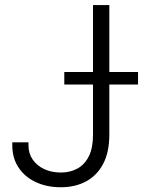

<svg xmlns="http://www.w3.org/2000/svg" viewBox="-20 -748 579 777"><path d="M226.1 9.8Q169.4 9.8 125 -11Q80.6 -31.7 55.2 -69.8Q29.8 -107.9 29.8 -159.7V-171.9H95.2V-159.7Q95.2 -127 112.3 -102.3Q129.4 -77.6 158.9 -63.7Q188.5 -49.8 226.1 -49.8Q264.6 -49.8 293.9 -66.2Q323.2 -82.5 339.8 -116.2Q356.4 -149.9 356.4 -202.6V-727.5H422.4V-202.6Q422.4 -131.8 397.2 -84.5Q372.1 -37.1 327.9 -13.7Q283.7 9.8 226.1 9.8ZM240.2 -405.8V-456.5H538.6V-405.8Z"/></svg>

Font: Inter Tight Light
Style: Regular
Weight: 300
Designer: Rasmus Andersson
Foundry: rsms
Version: Version 3.004